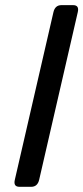

<svg xmlns="http://www.w3.org/2000/svg" viewBox="-20 -720 321 740"><path d="M55.2 0Q30.8 0 37.1 -26.9L186 -673.3Q192.4 -700.2 216.8 -700.2H261.7Q286.1 -700.2 279.8 -673.3L130.9 -26.9Q124.5 0 100.1 0Z"/></svg>

Font: Istok Web
Style: Italic
Weight: 400
Italic angle: -13°
Designer: Andrey V. Panov
Foundry: Andrey V. Panov
Version: Version 1.0.2g